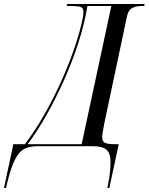

<svg xmlns="http://www.w3.org/2000/svg" viewBox="-110 -734 746 964"><path d="M-90 210 -43 -10H15Q68 -80 115.5 -164Q163 -248 201.5 -335Q240 -422 267 -502.5Q294 -583 306 -646Q307 -653 308 -660Q309 -667 309 -675Q309 -697 289.5 -700.5Q270 -704 242 -704H225L227 -714H616L614 -704H601Q576 -704 555.5 -694.5Q535 -685 528 -654L414 -116Q410 -94 406.5 -75Q403 -56 403 -45Q403 -23 418 -16.5Q433 -10 466 -10H486L439 210H429Q439 163 442 132Q445 101 445 79Q445 35 424 17.5Q403 0 357 0H81Q51 0 27.5 7Q4 14 -14.5 35.5Q-33 57 -48.5 99Q-64 141 -80 210ZM29 -10H300L449 -704H329Q314 -613 283 -517.5Q252 -422 210.5 -329.5Q169 -237 122.5 -155Q76 -73 29 -10Z"/></svg>

Font: Noto Serif Display ExtraCondensed
Style: Italic
Weight: 400
Width: 2
Italic angle: -12°
Designer: Monotype Design Team
Foundry: Monotype Imaging Inc.
Version: Version 2.009